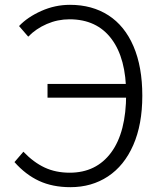

<svg xmlns="http://www.w3.org/2000/svg" viewBox="-20 -763 669 796"><path d="M40 -91 77 -134Q119 -90 165 -68.5Q211 -47 269 -47Q379 -47 441 -131Q503 -215 503 -373Q503 -521 442 -602Q381 -683 268 -683Q219 -683 174 -663.5Q129 -644 97 -611L59 -655Q94 -692 151 -717.5Q208 -743 270 -743Q362 -743 429.5 -699.5Q497 -656 533.5 -571Q570 -486 570 -366Q570 -247 532.5 -161.5Q495 -76 427.5 -31.5Q360 13 272 13Q198 13 142 -13Q86 -39 40 -91ZM542 -415V-358H177V-415Z"/></svg>

Font: 寒蝉端黑体 Light
Style: Regular
Weight: 300
Designer: ChillDuanSans {Warren2060}; 
Source Han Sans {Ryoko NISHIZUKA 西塚涼子 (kana, bopomofo & ideographs); Paul D. Hunt (Latin, G
Foundry: ChillType&Adobe
Version: Version 1.300;Glyphs 3.3 (3306)